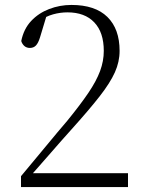

<svg xmlns="http://www.w3.org/2000/svg" viewBox="-20 -757 584 777"><path d="M65 0V-44Q117 -106 166 -165.5Q215 -225 252 -268Q305 -333 337.5 -381Q370 -429 385 -469.5Q400 -510 400 -551Q400 -626 361.5 -666.5Q323 -707 253 -707Q224 -707 195 -699Q166 -691 132 -669L171 -702L142 -606Q135 -583 125.5 -573Q116 -563 101 -563Q88 -563 79 -570.5Q70 -578 66 -591Q76 -640 106 -672Q136 -704 179 -720.5Q222 -737 269 -737Q365 -737 414.5 -688.5Q464 -640 464 -551Q464 -507 445 -464.5Q426 -422 383.5 -367.5Q341 -313 269 -233Q254 -217 228 -187Q202 -157 168.5 -119Q135 -81 100 -41L108 -70V-56H498V0Z"/></svg>

Font: Noto Serif JP
Style: Regular
Weight: 200
Designer: Ryoko NISHIZUKA 西塚涼子 (kana & ideographs); Frank Grießhammer (Latin, Greek & Cyrillic); Wenlong ZHANG 张文龙 (bopomofo); San
Foundry: Adobe
Version: Version 2.001;hotconv 1.1.0;makeotfexe 2.6.0